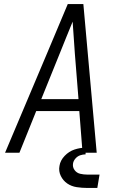

<svg xmlns="http://www.w3.org/2000/svg" viewBox="-20 -755 616 949"><path d="M5 0H76L159 -206H372L388 0H458L392 -735H315L212 -490ZM184 -265 275 -490Q291 -530 307 -569.5Q323 -609 339 -648Q342 -609 344.5 -569.5Q347 -530 350 -490L368 -265ZM412 174H461L472 108H412Q394 108 376.5 104Q359 100 348.5 85.5Q338 71 341 53Q343 40 353 28.5Q363 17 376.5 12.5Q390 8 403 8V-25Q376 -25 348.5 -16Q321 -7 299.5 15.5Q278 38 274 65Q269 91 280.5 114.5Q292 138 312.5 152Q333 166 359 170Q385 174 412 174Z"/></svg>

Font: Iosevka Sparkle Light
Style: Italic
Weight: 300
Italic angle: -9°
Designer: Belleve Invis
Foundry: Belleve Invis
Version: Version 4.5.0; ttfautohint (v1.8.3)